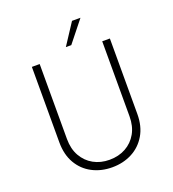

<svg xmlns="http://www.w3.org/2000/svg" viewBox="-157 -1004 1021 1131"><g transform="rotate(-20 353.5 -438.0)"><path d="M158 -240Q158 -178 183.5 -133Q209 -88 253 -63.5Q297 -39 353 -39Q410 -39 454.5 -63.5Q499 -88 524.5 -133Q550 -178 550 -240V-710H598V-237Q598 -160 565.5 -105Q533 -50 477.5 -21Q422 8 353 8Q284 8 228.5 -21Q173 -50 141 -105Q109 -160 109 -237V-710H158ZM477 -884 371 -751H337L424 -884Z"/></g></svg>

Font: Josefin Sans Thin Light
Style: Regular
Weight: 300
Version: Version 2.000